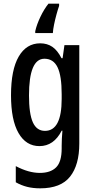

<svg xmlns="http://www.w3.org/2000/svg" viewBox="-20 -786 513 1046"><path d="M199 -550Q237 -550 265 -531Q293 -512 315 -469H321L331 -540H412V-4Q412 113 361.5 176.5Q311 240 199 240Q160 240 128 232Q96 224 66 207V119Q136 156 197 156Q255 156 285.5 126Q316 96 316 23V8Q316 -8 317 -30Q318 -52 320 -74H316Q273 10 195 10Q122 10 81 -61Q40 -132 40 -267Q40 -406 82 -478Q124 -550 199 -550ZM222 -466Q138 -466 138 -266Q138 -166 159 -119.5Q180 -73 225 -73Q316 -73 316 -247V-273Q316 -373 293.5 -419.5Q271 -466 222 -466ZM302 -754Q295 -734 287.5 -706.5Q280 -679 274.5 -652Q269 -625 268 -606H172V-616Q180 -652 200 -694Q220 -736 244 -766H302Z"/></svg>

Font: Noto Sans Thai ExtCond Med
Style: Regular
Weight: 500
Width: 2
Designer: Monotype Design Team
Foundry: Monotype Imaging Inc.
Version: Version 2.002; ttfautohint (v1.8.4.7-5d5b)